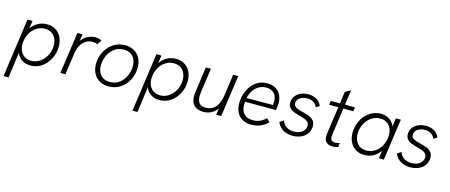

<svg xmlns="http://www.w3.org/2000/svg" viewBox="-52 -1335 5163 2204"><g transform="rotate(15 2530.0 -233.5)"><path d="M114 -493H173.5L160.5 -400.5Q193 -448 241 -474Q289 -500 347 -500Q405.5 -500 449.5 -473Q493.5 -446 517.5 -397.8Q541.5 -349.5 541.5 -287.5Q541.5 -210.5 507.8 -142.8Q474 -75 414.8 -34Q355.5 7 282.5 7Q222 7 178.8 -22Q135.5 -51 117 -100.5L75.5 204H16ZM274 -47.5Q333.5 -47.5 381.2 -81.2Q429 -115 455.8 -169.8Q482.5 -224.5 482.5 -284.5Q482.5 -331.5 464.5 -367.8Q446.5 -404 413.2 -424.2Q380 -444.5 336 -444.5Q277 -444.5 230 -410.8Q183 -377 156.8 -322Q130.5 -267 130.5 -206.5Q130.5 -160 148.2 -123.8Q166 -87.5 198.5 -67.5Q231 -47.5 274 -47.5Z M707 -493H767L755.5 -411Q784.5 -453.5 830.5 -476.8Q876.5 -500 920 -500Q960.5 -500 996 -480L961 -428.5Q949.5 -434 934.2 -437.2Q919 -440.5 905 -440.5Q854.5 -440.5 818.5 -415.5Q782.5 -390.5 761.5 -349Q740.5 -307.5 733 -257L697 0H637Z M1005 -205.5Q1005 -283 1039.2 -350.8Q1073.5 -418.5 1135.2 -459.2Q1197 -500 1275 -500Q1336 -500 1382.2 -473.5Q1428.5 -447 1453.8 -399.2Q1479 -351.5 1479 -289Q1479 -210.5 1444.8 -142.5Q1410.5 -74.5 1348.8 -33.8Q1287 7 1209.5 7Q1148.5 7 1102 -19.8Q1055.5 -46.5 1030.2 -94.5Q1005 -142.5 1005 -205.5ZM1211.5 -46.5Q1274 -46.5 1321.5 -80.8Q1369 -115 1394.8 -171.2Q1420.5 -227.5 1420.5 -290.5Q1420.5 -338 1402.8 -373.5Q1385 -409 1351.8 -428.2Q1318.5 -447.5 1273.5 -447.5Q1210 -447.5 1162.2 -412.8Q1114.5 -378 1089 -321.8Q1063.5 -265.5 1063.5 -203.5Q1063.5 -155.5 1081.2 -120.2Q1099 -85 1132.2 -65.8Q1165.5 -46.5 1211.5 -46.5Z M1646.5 -493H1706L1693 -400.5Q1725.5 -448 1773.5 -474Q1821.5 -500 1879.5 -500Q1938 -500 1982 -473Q2026 -446 2050 -397.8Q2074 -349.5 2074 -287.5Q2074 -210.5 2040.2 -142.8Q2006.5 -75 1947.2 -34Q1888 7 1815 7Q1754.5 7 1711.2 -22Q1668 -51 1649.5 -100.5L1608 204H1548.5ZM1806.5 -47.5Q1866 -47.5 1913.8 -81.2Q1961.5 -115 1988.2 -169.8Q2015 -224.5 2015 -284.5Q2015 -331.5 1997 -367.8Q1979 -404 1945.8 -424.2Q1912.5 -444.5 1868.5 -444.5Q1809.5 -444.5 1762.5 -410.8Q1715.5 -377 1689.2 -322Q1663 -267 1663 -206.5Q1663 -160 1680.8 -123.8Q1698.5 -87.5 1731 -67.5Q1763.5 -47.5 1806.5 -47.5Z M2187.5 -141.5Q2187.5 -165 2191 -188L2233.5 -493H2293.5L2253 -206Q2249.5 -181.5 2249.5 -158.5Q2249.5 -100.5 2274.8 -73Q2300 -45.5 2351 -45.5Q2421 -45.5 2465 -94.5Q2509 -143.5 2523.5 -243.5L2558.5 -493H2618.5L2548.5 0H2489L2500 -78.5Q2471.5 -35.5 2429.5 -14.2Q2387.5 7 2335.5 7Q2264.5 7 2226 -30.5Q2187.5 -68 2187.5 -141.5Z M2709.5 -196.5Q2709.5 -272.5 2740 -342.5Q2770.5 -412.5 2828 -456.2Q2885.5 -500 2962 -500Q3025.5 -500 3067 -474Q3108.5 -448 3127.8 -405.2Q3147 -362.5 3147 -311Q3147 -291.5 3144.2 -268Q3141.5 -244.5 3137 -229H2770.5Q2768.5 -212.5 2768.5 -193.5Q2768.5 -124 2804.8 -85.8Q2841 -47.5 2907 -47.5Q2955 -47.5 2991 -62.5Q3027 -77.5 3064 -112.5L3103.5 -72.5Q3055.5 -30 3009.5 -11.5Q2963.5 7 2905 7Q2842 7 2798 -18.8Q2754 -44.5 2731.8 -90.5Q2709.5 -136.5 2709.5 -196.5ZM3090 -276Q3093 -298.5 3093 -321Q3093 -354.5 3079.5 -383.8Q3066 -413 3036.8 -431.2Q3007.5 -449.5 2962 -449.5Q2915.5 -449.5 2876.8 -426.5Q2838 -403.5 2812 -363.5Q2786 -323.5 2776 -274.5Z M3211.5 -106.5 3257.5 -138Q3270 -94.5 3307.2 -69Q3344.5 -43.5 3399.5 -43.5Q3437 -43.5 3468 -56.2Q3499 -69 3517 -93Q3535 -117 3535 -149Q3535 -175.5 3519 -191.8Q3503 -208 3481 -216.2Q3459 -224.5 3413.5 -237.5Q3370 -248.5 3340.8 -261Q3311.5 -273.5 3292.5 -296Q3273.5 -318.5 3273.5 -354Q3273.5 -396 3296.5 -429.2Q3319.5 -462.5 3360.5 -481.2Q3401.5 -500 3453.5 -500Q3510 -500 3551.8 -475Q3593.5 -450 3611.5 -403L3570.5 -377.5Q3540.5 -451.5 3451 -451.5Q3417.5 -451.5 3389.8 -440Q3362 -428.5 3345.8 -408Q3329.5 -387.5 3329.5 -361.5Q3329.5 -341.5 3341.2 -328.2Q3353 -315 3374.5 -306.2Q3396 -297.5 3431.5 -288.5Q3483 -276.5 3515.8 -264Q3548.5 -251.5 3571.5 -226.2Q3594.5 -201 3594.5 -158.5Q3594.5 -109.5 3569.5 -72Q3544.5 -34.5 3500 -13.8Q3455.5 7 3398.5 7Q3350 7 3311.8 -8Q3273.5 -23 3248.2 -48.5Q3223 -74 3211.5 -106.5Z M3772 -87.5Q3772 -95.5 3774 -115.5L3820.5 -445.5H3710.5L3718 -493H3827L3847 -635.5L3912 -671L3887 -493H4006L3999 -445.5H3880.5L3836 -127.5Q3834 -117 3834 -99.5Q3834 -71 3846.2 -57Q3858.5 -43 3886.5 -43Q3915 -43 3944 -53.5L3937 -3.5Q3901 7 3871 7Q3824 7 3798 -16.8Q3772 -40.5 3772 -87.5Z M4054 -205.5Q4054 -282.5 4087.8 -350.2Q4121.5 -418 4181 -459Q4240.5 -500 4313.5 -500Q4374 -500 4417 -471.2Q4460 -442.5 4478.5 -393.5L4492 -493H4551L4481.5 0H4422.5L4435.5 -93Q4403 -45 4355 -19Q4307 7 4248.5 7Q4190 7 4146 -20Q4102 -47 4078 -95.2Q4054 -143.5 4054 -205.5ZM4259.5 -48.5Q4319 -48.5 4365.8 -82.2Q4412.5 -116 4438.8 -171Q4465 -226 4465 -286.5Q4465 -333 4447.2 -369.2Q4429.5 -405.5 4396.8 -425.5Q4364 -445.5 4321 -445.5Q4261.5 -445.5 4214 -411.5Q4166.5 -377.5 4140 -322.8Q4113.5 -268 4113.5 -208Q4113.5 -161 4131.5 -124.8Q4149.5 -88.5 4182.5 -68.5Q4215.5 -48.5 4259.5 -48.5Z M4609 -106.5 4655 -138Q4667.5 -94.5 4704.8 -69Q4742 -43.5 4797 -43.5Q4834.5 -43.5 4865.5 -56.2Q4896.5 -69 4914.5 -93Q4932.5 -117 4932.5 -149Q4932.5 -175.5 4916.5 -191.8Q4900.5 -208 4878.5 -216.2Q4856.5 -224.5 4811 -237.5Q4767.5 -248.5 4738.2 -261Q4709 -273.5 4690 -296Q4671 -318.5 4671 -354Q4671 -396 4694 -429.2Q4717 -462.5 4758 -481.2Q4799 -500 4851 -500Q4907.5 -500 4949.2 -475Q4991 -450 5009 -403L4968 -377.5Q4938 -451.5 4848.5 -451.5Q4815 -451.5 4787.2 -440Q4759.5 -428.5 4743.2 -408Q4727 -387.5 4727 -361.5Q4727 -341.5 4738.8 -328.2Q4750.5 -315 4772 -306.2Q4793.5 -297.5 4829 -288.5Q4880.5 -276.5 4913.2 -264Q4946 -251.5 4969 -226.2Q4992 -201 4992 -158.5Q4992 -109.5 4967 -72Q4942 -34.5 4897.5 -13.8Q4853 7 4796 7Q4747.5 7 4709.2 -8Q4671 -23 4645.8 -48.5Q4620.5 -74 4609 -106.5Z"/></g></svg>

Font: HK Grotesk Light
Style: Italic
Weight: 300
Italic angle: -16°
Designer: Alfredo Marco Pradil
Foundry: Hanken Design Co.
Version: Version 3.001